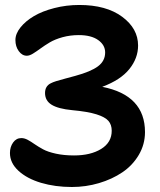

<svg xmlns="http://www.w3.org/2000/svg" viewBox="-20 -770 642 772"><path d="M269 -18.1Q201.7 -18.1 145 -34.9Q88.4 -51.8 54.2 -83.3Q20 -114.7 20 -154.8Q20 -179.2 32.7 -197Q45.4 -214.8 65.9 -214.8Q78.1 -214.8 91.3 -207.8Q104.5 -200.7 119.1 -190.4Q133.8 -180.2 153.1 -169.7Q172.4 -159.2 204.8 -152.1Q237.3 -145 277.8 -145Q344.2 -145 386.7 -171.1Q429.2 -197.3 429.2 -244.1Q429.2 -268.6 416 -283.9Q402.8 -299.3 367.9 -310.3Q333 -321.3 270 -327.1Q213.9 -332.5 187.5 -348.9Q161.1 -365.2 161.1 -396Q161.1 -423.8 184.1 -435.1Q192.4 -439.5 206.1 -443.8Q219.7 -448.2 244.4 -454.6Q269 -460.9 282.2 -464.8Q345.2 -481.9 374 -503.4Q402.8 -524.9 402.8 -559.1Q402.8 -588.9 374.8 -608.9Q346.7 -628.9 296.9 -628.9Q262.2 -628.9 231.4 -620.4Q200.7 -611.8 180.2 -599.6Q159.7 -587.4 143.1 -575.2Q126.5 -563 112.5 -554.4Q98.6 -545.9 87.9 -545.9Q68.8 -545.9 55.4 -564.5Q42 -583 42 -608.9Q42 -634.3 62.3 -659.7Q82.5 -685.1 116.2 -705.1Q149.9 -725.1 198.2 -737.5Q246.6 -750 298.8 -750Q407.2 -750 471.2 -702.6Q535.2 -655.3 535.2 -586.9Q535.2 -536.1 500.2 -492.4Q465.3 -448.7 391.1 -420.9Q563 -387.2 563 -238.8Q563 -189.5 538.1 -147.2Q513.2 -105 471.9 -77.1Q430.7 -49.3 377.9 -33.7Q325.2 -18.1 269 -18.1Z"/></svg>

Font: Shantell Sans Bouncy
Style: Regular
Weight: 600
Designer: Stephen Nixon, Anya Danilova, Shantell Martin
Foundry: Arrow Type
Version: Version 1.006;[9816181b4]